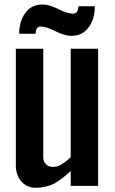

<svg xmlns="http://www.w3.org/2000/svg" viewBox="-20 -847 524 875"><path d="M304.7 -683.6Q275.4 -683.6 232.4 -704.8Q189.5 -726.1 166 -726.1Q142.6 -726.1 142.6 -693.4H67.4Q67.4 -750 95.5 -788.3Q123.5 -826.7 174.8 -826.7Q203.1 -826.7 245.6 -805.7Q288.1 -784.7 312 -784.7Q336.9 -784.7 336.9 -818.4H412.1Q412.1 -761.2 384 -722.4Q356 -683.6 304.7 -683.6ZM302.2 -67.4Q283.7 -51.3 275.1 -43.9Q266.6 -36.6 249 -24.2Q231.4 -11.7 218 -6.1Q204.6 -0.5 184.6 4.2Q164.6 8.8 143.1 8.8Q102.1 8.8 77.1 -20.3Q52.2 -49.3 52.2 -92.3V-625H177.2V-130.4Q177.2 -110.8 189.2 -98.6Q201.2 -86.4 220.2 -86.4Q230.5 -86.4 240.2 -88.9Q250 -91.3 259.5 -97.4Q269 -103.5 274.4 -107.2Q279.8 -110.8 289.8 -119.6Q299.8 -128.4 302.2 -130.4V-625H427.2V0H302.2Z"/></svg>

Font: Oswald
Style: Stencbab
Weight: 400
Designer: Mathieu Le Lay
Foundry: Mathieu Le Lay
Version: Version 1.000